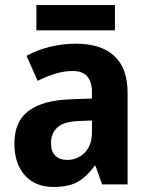

<svg xmlns="http://www.w3.org/2000/svg" viewBox="-20 -730 593 760"><path d="M281 -557Q380 -557 432.5 -508.5Q485 -460 485 -363V0H384L358 -74H355Q323 -30 287.5 -10Q252 10 191 10Q120 10 78.5 -36Q37 -82 37 -162Q37 -249 93 -291Q149 -333 259 -337L344 -340V-364Q344 -449 268 -449Q234 -449 199.5 -438.5Q165 -428 129 -410L85 -509Q126 -532 176.5 -544.5Q227 -557 281 -557ZM293 -251Q233 -249 207.5 -226Q182 -203 182 -164Q182 -129 199.5 -113Q217 -97 246 -97Q287 -97 315.5 -126Q344 -155 344 -207V-253ZM435 -710V-610H124V-710Z"/></svg>

Font: Noto Sans Arabic SemCond
Style: Bold
Weight: 700
Width: 4
Designer: Monotype Design Team, Nadine Chahine, Nizar Qandah and Khaled Hosny
Foundry: Monotype Imaging Inc.
Version: Version 2.012; ttfautohint (v1.8.4.7-5d5b)